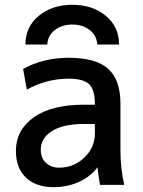

<svg xmlns="http://www.w3.org/2000/svg" viewBox="-20 -776 599 807"><path d="M46.9 -141.6Q46.9 -229.5 121.6 -282.7Q196.3 -335.9 333 -335.9H378.9V-336.9Q378.9 -398.4 355 -421.9Q331.1 -445.3 268.6 -445.3Q175.8 -445.3 92.8 -399.4L77.1 -486.3Q163.1 -533.2 268.6 -533.2Q382.8 -533.2 434.6 -486.8Q486.3 -440.4 486.3 -339.8V-141.6Q486.3 -70.3 502 1H400.4Q392.6 -43 389.6 -73.2Q363.3 -36.1 316.4 -13.7Q266.6 10.7 205.1 10.7Q131.8 10.7 89.4 -29.3Q46.9 -69.3 46.9 -141.6ZM378.9 -254.9H333Q245.1 -254.9 198.2 -225.1Q151.4 -195.3 151.4 -146.5Q151.4 -111.3 173.3 -91.3Q195.3 -71.3 228.5 -71.3Q290 -71.3 334.5 -113.8Q378.9 -156.2 378.9 -215.8ZM480.5 -588.9H388.7Q386.7 -627 356.9 -649.9Q327.1 -672.9 284.2 -672.9Q241.2 -672.9 210.9 -649.9Q180.7 -627 178.7 -588.9H86.9Q86.9 -663.1 143.1 -709.5Q199.2 -755.9 284.2 -755.9Q369.1 -755.9 424.8 -709.5Q480.5 -663.1 480.5 -588.9Z"/></svg>

Font: Gen Shin Gothic Medium
Style: Regular
Weight: 500
Designer: [Source Han Sans]
Ryoko NISHIZUKA  (kana & ideographs); Paul D. Hunt (Latin, Greek & Cyrillic); Wenlong ZHANG  (bopomofo
Version: Version 1.002.20150607